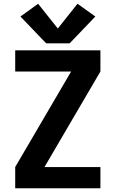

<svg xmlns="http://www.w3.org/2000/svg" viewBox="-20 -1003 616 1023"><path d="M61 0H515V-113H217L515 -622V-735H61V-622H359L61 -113ZM226 -772H351L488 -915L393 -983L288 -851L183 -983L89 -915Z"/></svg>

Font: Iosevka Sparkle Extrabold
Style: Regular
Weight: 800
Designer: Belleve Invis
Foundry: Belleve Invis
Version: Version 4.5.0; ttfautohint (v1.8.3)